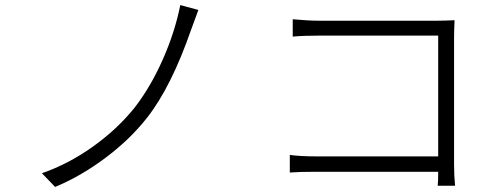

<svg xmlns="http://www.w3.org/2000/svg" viewBox="-20 -738 1993 767"><path d="M772.5 -698.2Q770.5 -693.4 744.1 -621.1Q664.1 -390.6 567.4 -267.6Q500 -181.6 401.9 -107.9Q303.7 -34.2 200.2 8.8L147.5 -45.9Q253.9 -83 351.1 -152.3Q448.2 -221.7 516.6 -306.6Q581.1 -389.6 629.9 -499.5Q678.7 -609.4 700.2 -717.8Z M1149.4 -661.1Q1211.9 -655.3 1252 -655.3H1728.5Q1754.9 -655.3 1795.9 -657.2Q1793.9 -614.3 1793.9 -586.9V-83Q1793.9 -35.2 1797.9 3.9H1728.5Q1730.5 -11.7 1730.5 -51.8H1242.2Q1172.9 -51.8 1137.7 -48.8V-119.1Q1180.7 -113.3 1240.2 -113.3H1730.5V-595.7H1252Q1192.4 -595.7 1149.4 -591.8Z"/></svg>

Font: Min Sans Light
Style: Regular
Weight: 300
Designer: Jinseong-Kim, NotoSansCJK, Nunito
Foundry: Jinseong-Kim
Version: Version 1.400;Glyphs 3.1.2 (3151)